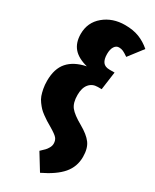

<svg xmlns="http://www.w3.org/2000/svg" viewBox="-248 -827 903 1116"><g transform="rotate(30 203.5 -268.5)"><path d="M236.8 -764.2Q291 -764.2 331.3 -748.5Q371.6 -732.9 407.2 -702.1L334 -606.9Q312 -622.1 299.3 -627.9Q286.6 -633.8 271 -633.8Q252 -633.8 240.5 -615.7Q229 -597.7 229 -565.9Q229 -530.8 242.4 -512.5Q255.9 -494.1 287.1 -494.1H320.8L304.2 -373H277.8Q242.2 -373 220.7 -347.4Q199.2 -321.8 199.2 -273.9Q199.2 -221.2 221.2 -193.4Q243.2 -165.5 303.2 -131.8Q358.4 -100.6 382.8 -67.6Q407.2 -34.7 407.2 22.9Q407.2 88.4 365.7 137Q324.2 185.5 236.8 227.1L169.9 118.2Q189 100.1 196.8 92.3Q204.6 84.5 212.9 70.1Q221.2 55.7 221.2 41Q221.2 18.6 209.2 4.4Q197.3 -9.8 155.8 -34.2Q133.8 -46.9 121.8 -54.4Q109.9 -62 91.3 -75.4Q72.8 -88.9 62.5 -99.9Q52.2 -110.8 39.6 -127.9Q26.9 -145 20.5 -162.8Q14.2 -180.7 9.5 -204.8Q4.9 -229 4.9 -256.8Q4.9 -338.4 44.7 -383.5Q84.5 -428.7 163.1 -444.8Q97.7 -461.9 67.9 -497.6Q38.1 -533.2 38.1 -590.8Q38.1 -668 95.7 -716.1Q153.3 -764.2 236.8 -764.2Z"/></g></svg>

Font: Fira Sans Compressed Heavy
Style: Regular
Weight: 900
Width: 1
Designer: Carrois Corporate & Edenspiekermann AG
Foundry: Carrois Corporate GbR & Edenspiekermann AG
Version: Version 4.203;PS 004.203;hotconv 1.0.88;makeotf.lib2.5.64775